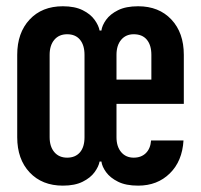

<svg xmlns="http://www.w3.org/2000/svg" viewBox="-20 -580 639 610"><path d="M179.7 9.8Q113.8 9.8 74.2 -32.2Q34.7 -74.2 34.7 -144V-405.8Q34.7 -475.6 74 -517.8Q113.3 -560.1 179.7 -560.1Q217.8 -560.1 242.7 -547.6Q267.6 -535.2 280.5 -517.1Q293.5 -499 296.4 -482.9H302.2Q304.2 -499 317.1 -517.1Q330.1 -535.2 355 -547.6Q379.9 -560.1 418.9 -560.1Q484.9 -560.1 524.4 -518.1Q564 -476.1 564 -405.8V-250H350.1V-144Q350.1 -114.3 365 -96.7Q379.9 -79.1 404.8 -79.1Q428.7 -79.1 443.4 -93.5Q458 -107.9 460 -133.8H563Q559.1 -67.9 519.5 -29.1Q480 9.8 418.9 9.8Q379.9 9.8 355 -2.7Q330.1 -15.1 317.1 -33Q304.2 -50.8 302.2 -66.9H296.4Q293.5 -50.8 280.5 -33Q267.6 -15.1 242.7 -2.7Q217.8 9.8 179.7 9.8ZM193.4 -79.1Q219.2 -79.1 233.9 -95.9Q248.5 -112.8 248.5 -144V-405.8Q248.5 -436.5 234.1 -453.9Q219.7 -471.2 193.4 -471.2Q167.5 -471.2 152.6 -453.6Q137.7 -436 137.7 -405.8V-144Q137.7 -114.3 152.6 -96.7Q167.5 -79.1 193.4 -79.1ZM350.1 -327.1H460.9V-405.8Q460.9 -436.5 446.5 -453.9Q432.1 -471.2 404.8 -471.2Q379.9 -471.2 365 -453.6Q350.1 -436 350.1 -405.8Z"/></svg>

Font: UDEV Gothic 35
Style: Bold
Weight: 700
Version: v2.1.0; ttfautohint (v1.8.4.7-5d5b-dirty) -l 6 -r 45 -G 200 